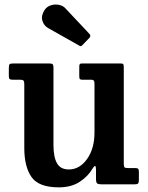

<svg xmlns="http://www.w3.org/2000/svg" viewBox="-20 -793 637 826"><path d="M84.5 -156.5V-430Q84.5 -442 81.2 -446Q78 -450 67.5 -450H35.5Q25 -450 21.5 -453Q18 -456 18 -466.5V-499Q18 -513 21 -516.5Q24 -520 37.5 -520H191.5Q202.5 -520 206.2 -516.8Q210 -513.5 210 -503V-169Q210 -118 225 -91Q240 -64 276 -64Q322.5 -64 354.5 -108.8Q386.5 -153.5 386.5 -223V-432Q386.5 -442.5 383.5 -446.2Q380.5 -450 373 -450H334.5Q327 -450 324 -452.5Q321 -455 321 -465.5V-505Q321 -514.5 323.2 -517.2Q325.5 -520 334.5 -520H497.5Q508 -520 510.2 -517Q512.5 -514 512.5 -503V-89Q512.5 -76 515.8 -73Q519 -70 530.5 -70H562.5Q571 -70 574.2 -66.8Q577.5 -63.5 577.5 -53V-19.5Q577.5 -8 574.2 -4Q571 0 560 0H416Q402.5 0 397.8 -4.2Q393 -8.5 393 -23.5V-62.5Q393 -91.5 379 -69Q359.5 -35 323.2 -11Q287 13 233 13Q146.5 13 115.5 -31.5Q84.5 -76 84.5 -156.5ZM320.5 -597 187.5 -672Q168.5 -682.5 162.2 -704.5Q156 -726.5 172.5 -751Q182 -765 199 -770.2Q216 -775.5 233.2 -772.2Q250.5 -769 261 -757.5L364 -648Q373 -639 364.5 -630L335.5 -600Q331.5 -595.5 328.8 -594.5Q326 -593.5 320.5 -597Z"/></svg>

Font: Besley* Narrow Semi
Style: Regular
Weight: 600
Width: 4
Designer: Owen Earl
Foundry: indestructible type*
Version: Version 3.000; ttfautohint (v1.8.3)